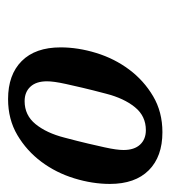

<svg xmlns="http://www.w3.org/2000/svg" viewBox="6 -750 413 464"><g transform="rotate(90 212.0 -517.5)"><path d="M224 -371Q258 -371 279.5 -397.5Q301 -424 312 -467Q321 -501 326.5 -524.5Q332 -548 335.5 -564Q339 -580 340.5 -591Q342 -602 342 -610Q342 -636 329 -650Q316 -664 294 -664Q260 -664 238.5 -637.5Q217 -611 206 -568Q197 -534 191.5 -510.5Q186 -487 182.5 -471Q179 -455 177.5 -444Q176 -433 176 -425Q176 -399 189 -385Q202 -371 224 -371ZM219 -331Q160 -331 127 -364Q94 -397 94 -458Q94 -500 107.5 -544Q121 -588 147.5 -623.5Q174 -659 212 -681.5Q250 -704 299 -704Q358 -704 391 -671Q424 -638 424 -577Q424 -535 410.5 -491Q397 -447 370.5 -411.5Q344 -376 306 -353.5Q268 -331 219 -331Z"/></g></svg>

Font: IBM Plex Serif SmBld
Style: Italic
Weight: 600
Italic angle: -14°
Designer: Mike Abbink, Paul van der Laan, Pieter van Rosmalen
Foundry: Bold Monday
Version: Version 3.001